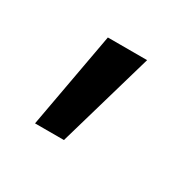

<svg xmlns="http://www.w3.org/2000/svg" viewBox="-58 -119 312 305"><g transform="rotate(30 97.5 33.0)"><path d="M33 121 65 -55H137L86 121Z"/></g></svg>

Font: Cairo Medium
Style: Regular
Weight: 500
Designer: Mohamed Gaber, Accademia di Belle Arti di Urbino
Foundry: Kief Type Foundry, Accademia di Belle Arti di Urbino
Version: Version 3.117